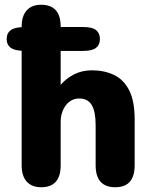

<svg xmlns="http://www.w3.org/2000/svg" viewBox="-20 -782 659 807"><path d="M8 -618Q8 -642.5 25.5 -655.5Q43 -668.5 88 -668.5H329Q367.5 -668.5 383.8 -655.5Q400 -642.5 400 -618Q400 -594 383.8 -581Q367.5 -568 329 -568H88Q43 -568 25.5 -581Q8 -594 8 -618ZM464.5 5Q382 5 382 -87.5V-256Q382 -312.5 365.8 -340.2Q349.5 -368 312.5 -368Q295.5 -368 281.2 -360.5Q267 -353 256.8 -339.5Q246.5 -326 240.8 -308.2Q235 -290.5 235 -269.5V-87.5Q235 5 153 5Q113.5 5 92.2 -18.8Q71 -42.5 71 -87.5V-670Q71 -714.5 92.2 -738.2Q113.5 -762 153 -762Q235 -762 235 -670V-425.5Q258 -452.5 291.5 -469.5Q325 -486.5 366.5 -486.5Q418 -486.5 458.8 -467.2Q499.5 -448 522.8 -402.8Q546 -357.5 546 -280V-87.5Q546 5 464.5 5Z"/></svg>

Font: Sono Monospace
Style: Bold
Weight: 700
Designer: Tyler Finck
Foundry: Tyler Finck
Version: Version 2.112